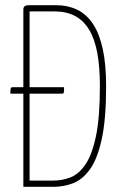

<svg xmlns="http://www.w3.org/2000/svg" viewBox="-20 -720 477 740"><path d="M70 0V-684Q70 -691 74.5 -695.5Q79 -700 94 -700H195Q242 -700 278.5 -682Q315 -664 339.5 -626Q364 -588 376.5 -529Q389 -470 389 -388Q389 -260 372 -183Q355 -106 326 -66.5Q297 -27 261 -13.5Q225 0 187 0ZM20 -359Q20 -376 21.5 -380Q23 -384 30 -384H227Q227 -368 226 -363.5Q225 -359 217 -359ZM94 -24H186Q220 -24 252 -36.5Q284 -49 309.5 -86.5Q335 -124 350 -196Q365 -268 365 -388Q365 -462 355 -516Q345 -570 323.5 -605.5Q302 -641 269 -658.5Q236 -676 190 -676H94Z"/></svg>

Font: Yanone Kaffeesatz ExtraLight
Style: Regular
Weight: 200
Designer: Yanone (Cyrillic: Daniel Pouzeot, Huerta Tipografica, and Cyreal)
Foundry: Yanone
Version: Version 2.003